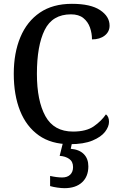

<svg xmlns="http://www.w3.org/2000/svg" viewBox="-20 -744 626 1004"><path d="M345 10Q248 10 183 -36Q118 -82 85 -164.5Q52 -247 52 -358Q52 -467 86.5 -549.5Q121 -632 188.5 -678Q256 -724 356 -724Q454 -724 503.5 -691Q553 -658 553 -610Q553 -578 527.5 -558Q502 -538 461 -538Q461 -570 450.5 -600Q440 -630 416 -649.5Q392 -669 351 -669Q254 -669 213.5 -587Q173 -505 173 -358Q173 -217 217.5 -136.5Q262 -56 362 -56Q431 -56 470.5 -83.5Q510 -111 534 -146Q550 -134 550 -107Q550 -82 529.5 -55Q509 -28 463.5 -9Q418 10 345 10ZM317 240Q302 240 280.5 237Q259 234 242 229V176Q278 184 305 184Q332 184 347 169.5Q362 155 362 130Q362 101 342 87Q322 73 292 71L312 -9H359L350 34Q395 38 418.5 62Q442 86 442 126Q442 179 409 209.5Q376 240 317 240Z"/></svg>

Font: Noto Serif Khmer SemiCondensed Medium
Style: Regular
Weight: 500
Width: 4
Designer: Danh Hong and the Monotype Design Team
Foundry: Monotype Imaging Inc.
Version: Version 2.004; ttfautohint (v1.8.4.7-5d5b)